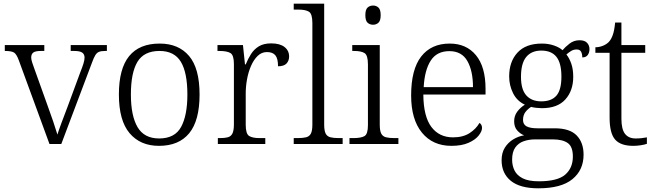

<svg xmlns="http://www.w3.org/2000/svg" viewBox="-20 -780 3549 1040"><path d="M82 -453Q70 -486 56.5 -495Q43 -504 6 -504V-536H220V-504H202Q172 -504 160.5 -495.5Q149 -487 149 -468Q149 -458 154.5 -441Q160 -424 166 -408L237 -210Q252 -170 267.5 -124Q283 -78 291 -51Q297 -71 312.5 -113Q328 -155 348 -207L414 -386Q426 -416 432 -435.5Q438 -455 438 -468Q438 -486 425.5 -495Q413 -504 381 -504H363V-536H559V-504H551Q529 -504 517 -499.5Q505 -495 496.5 -481.5Q488 -468 478 -440L312 0H248Z M841 10Q740 10 682 -58.5Q624 -127 624 -268Q624 -408 679.5 -476Q735 -544 845 -544Q947 -544 1004 -477Q1061 -410 1061 -268Q1061 -127 1005 -58.5Q949 10 841 10ZM842 -30Q927 -30 961 -92.5Q995 -155 995 -268Q995 -387 959.5 -445.5Q924 -504 844 -504Q760 -504 724.5 -445Q689 -386 689 -268Q689 -153 725 -91.5Q761 -30 842 -30Z M1160 0V-32H1172Q1198 -32 1214.5 -36.5Q1231 -41 1239 -57Q1247 -73 1247 -107V-433Q1247 -481 1228.5 -492.5Q1210 -504 1167 -504H1158V-536H1296L1307 -431H1311Q1323 -461 1339.5 -487Q1356 -513 1382 -529Q1408 -545 1449 -545Q1496 -545 1521 -525.5Q1546 -506 1546 -474Q1546 -451 1532 -436Q1518 -421 1486 -421Q1486 -463 1471.5 -480.5Q1457 -498 1426 -498Q1397 -498 1375.5 -477Q1354 -456 1339.5 -422.5Q1325 -389 1318 -350Q1311 -311 1311 -274V-104Q1311 -55 1329.5 -43.5Q1348 -32 1386 -32H1417V0Z M1571 0V-32H1592Q1621 -32 1638.5 -36.5Q1656 -41 1664 -56.5Q1672 -72 1672 -105V-655Q1672 -705 1653.5 -716.5Q1635 -728 1597 -728H1571V-760H1736V-105Q1736 -72 1744 -56.5Q1752 -41 1769.5 -36.5Q1787 -32 1815 -32H1836V0Z M2001 -646Q1983 -646 1971 -657Q1959 -668 1959 -698Q1959 -728 1971 -739Q1983 -750 2001 -750Q2018 -750 2030 -739Q2042 -728 2042 -698Q2042 -668 2030 -657Q2018 -646 2001 -646ZM1873 0V-32H1893Q1936 -32 1954.5 -43Q1973 -54 1973 -102V-431Q1973 -481 1954.5 -492.5Q1936 -504 1898 -504H1888V-536H2037V-105Q2037 -72 2045 -56.5Q2053 -41 2070.5 -36.5Q2088 -32 2117 -32H2138V0Z M2425 10Q2324 10 2265.5 -61.5Q2207 -133 2207 -263Q2207 -404 2261.5 -474Q2316 -544 2416 -544Q2506 -544 2558 -481Q2610 -418 2610 -299V-268H2273Q2274 -149 2316.5 -92.5Q2359 -36 2434 -36Q2488 -36 2523.5 -59Q2559 -82 2577 -114Q2583 -111 2587 -104Q2591 -97 2591 -87Q2591 -69 2573 -46Q2555 -23 2518 -6.5Q2481 10 2425 10ZM2542 -308Q2542 -396 2511.5 -449.5Q2481 -503 2414 -503Q2346 -503 2313 -451.5Q2280 -400 2275 -308Z M2896 240Q2797 240 2747 199.5Q2697 159 2697 88Q2697 48 2714.5 20Q2732 -8 2760 -25Q2788 -42 2819 -47Q2798 -55 2781.5 -73.5Q2765 -92 2765 -123Q2765 -153 2782 -175.5Q2799 -198 2823 -213Q2780 -233 2759 -275.5Q2738 -318 2738 -366Q2738 -446 2783 -495Q2828 -544 2915 -544Q2951 -544 2981 -533.5Q3011 -523 3027 -508Q3040 -524 3064 -543Q3088 -562 3119 -562Q3147 -562 3160 -548Q3173 -534 3173 -514Q3173 -495 3163.5 -482Q3154 -469 3134 -469Q3134 -488 3127.5 -500Q3121 -512 3104 -512Q3087 -512 3074.5 -504.5Q3062 -497 3048 -485Q3064 -465 3074.5 -435Q3085 -405 3085 -364Q3085 -289 3042.5 -241.5Q3000 -194 2915 -194Q2903 -194 2884.5 -196Q2866 -198 2857 -201Q2839 -190 2826 -173Q2813 -156 2813 -130Q2813 -106 2832.5 -95.5Q2852 -85 2892 -85H2985Q3066 -85 3103.5 -46.5Q3141 -8 3141 58Q3141 141 3080.5 190.5Q3020 240 2896 240ZM2912 -231Q2967 -231 2994 -262Q3021 -293 3021 -365Q3021 -438 2994 -472Q2967 -506 2912 -506Q2859 -506 2830.5 -471.5Q2802 -437 2802 -364Q2802 -295 2831 -263Q2860 -231 2912 -231ZM2899 202Q3000 202 3041.5 166Q3083 130 3083 68Q3083 14 3055 -5.5Q3027 -25 2974 -25H2879Q2845 -25 2816.5 -15Q2788 -5 2771 19Q2754 43 2754 85Q2754 117 2767 143.5Q2780 170 2811.5 186Q2843 202 2899 202Z M3410 10Q3342 10 3312 -24Q3282 -58 3282 -143V-494H3205V-524Q3224 -524 3243 -531Q3262 -538 3276 -551Q3290 -565 3299 -590Q3308 -615 3312 -658H3346V-536H3475V-494H3346V-137Q3346 -80 3365.5 -55Q3385 -30 3423 -30Q3440 -30 3454 -31.5Q3468 -33 3484 -36V-1Q3470 4 3449.5 7Q3429 10 3410 10Z"/></svg>

Font: Noto Serif Gurmukhi Light
Style: Regular
Weight: 300
Designer: Vaibhav Singh and the Monotype Design Team
Foundry: Monotype Imaging Inc.
Version: Version 2.004; ttfautohint (v1.8.4.7-5d5b)